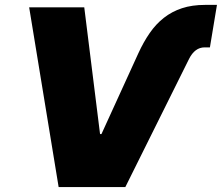

<svg xmlns="http://www.w3.org/2000/svg" viewBox="-20 -757 898 777"><path d="M321 -727.3 384.9 -214.5H390.6L539.8 -541.2Q560.7 -587 585.8 -623.2Q610.8 -659.4 643.1 -684.8Q675.4 -710.2 716.3 -723.7Q757.1 -737.2 809.7 -737.2H858L829.5 -565.3H808.2Q768.5 -565.3 745 -518.5L487.2 0H217.3L98 -727.3Z"/></svg>

Font: Inter P Black
Style: Italic
Weight: 900
Italic angle: -9.40001°
Designer: Rasmus Andersson
Foundry: rsms
Version: Version 3.018;git-588b23468